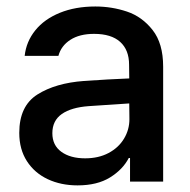

<svg xmlns="http://www.w3.org/2000/svg" viewBox="-20 -557 583 589"><path d="M237.3 -308.6Q270.5 -311 309.8 -313.2Q349.1 -315.4 376.5 -316.4L376 -358.4Q376 -403.8 348.6 -428.5Q321.3 -453.1 268.6 -453.1Q224.1 -453.1 195.8 -434.8Q167.5 -416.5 159.2 -385.7H55.7Q60.5 -429.7 88.4 -464.1Q116.2 -498.5 163.8 -517.8Q211.4 -537.1 272.5 -537.1Q322.8 -537.1 369.4 -521.5Q416 -505.9 448.2 -464.8Q480.5 -423.8 480.5 -352.5V0H378.9V-72.3H375Q356.9 -37.1 317.6 -12.7Q278.3 11.7 217.8 11.7Q167 11.7 126.5 -7.3Q85.9 -26.4 62.5 -62.7Q39.1 -99.1 39.1 -149.4Q39.1 -231.9 94.7 -267.1Q150.4 -302.2 237.3 -308.6ZM241.2 -71.3Q282.2 -71.3 313 -87.6Q343.8 -104 360.4 -131.6Q377 -159.2 377 -191.4L376.5 -239.7L252 -231.4Q198.7 -227.5 169.7 -207.3Q140.6 -187 140.6 -148.4Q140.6 -111.3 168.2 -91.3Q195.8 -71.3 241.2 -71.3Z"/></svg>

Font: Pretendard GOV Medium
Style: Regular
Weight: 500
Designer: Base glyphs from Inter by Rasmus Andersson; Hangeul glyphs from Noto Sans CJK(Source Han Sans) by Jang Soo-young and Kan
Foundry: Kil Hyung-jin
Version: Version 1.309